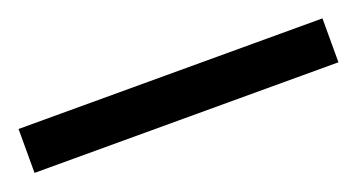

<svg xmlns="http://www.w3.org/2000/svg" viewBox="-27 -923 489 263"><g transform="rotate(-20 217.5 -792.0)"><path d="M439 -760H-4V-824H439Z"/></g></svg>

Font: Noto Sans Khmer ExtraCondensed
Style: Regular
Weight: 400
Width: 2
Designer: Danh Hong and the Monotype Design Team
Foundry: Monotype Imaging Inc.
Version: Version 2.004